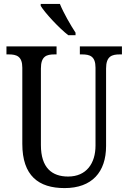

<svg xmlns="http://www.w3.org/2000/svg" viewBox="-20 -951 656 981"><path d="M329 -771H366V-784C341 -822 304 -886 286 -931H188V-921C209 -886 282 -807 329 -771ZM310 10C450 10 522 -72 522 -205V-601C522 -664 552 -673 592 -673H603V-714H388V-673H399C439 -673 468 -664 468 -605V-207C468 -117 422 -49 328 -49C246 -49 189 -93 189 -210V-601C189 -664 218 -673 258 -673H269V-714H13V-673H25C64 -673 94 -664 94 -605V-216C94 -53 177 10 310 10Z"/></svg>

Font: Noto Serif Myanmar Condensed
Style: Regular
Weight: 400
Width: 3
Designer: Ben Mitchell and the Monotype Design Team
Foundry: Monotype Imaging Inc.
Version: Version 2.106